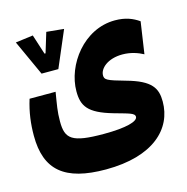

<svg xmlns="http://www.w3.org/2000/svg" viewBox="-94 -524 774 793"><g transform="rotate(-15 293.0 -127.5)"><path d="M264.2 178.7C467.3 178.7 562.5 84.5 562.5 -31.7C562.5 -88.4 543 -125 439 -153.8C359.9 -175.8 352.1 -181.2 352.1 -199.7C352.1 -229 388.2 -262.7 451.7 -262.7C486.8 -262.7 517.1 -252 540 -239.7L560.1 -375.5C533.7 -394 502.9 -406.7 458 -406.7C324.2 -406.7 229 -276.9 229 -164.6C229 -102.1 249.5 -67.4 353.5 -37.6C414.1 -20 439.5 -16.1 439.5 0.5C439.5 20 390.1 34.7 293.5 34.7C155.3 34.7 131.3 12.7 131.3 -62C131.3 -106.4 136.7 -129.9 145.5 -185.1H34.2C17.6 -131.8 11.7 -83 11.7 -32.7C11.7 114.7 87.9 178.7 264.2 178.7ZM108.9 -272.5H180.7L246.6 -426.8L172.4 -434.1L146.5 -349.1H142.1L114.7 -434.1L39.6 -424.3Z"/></g></svg>

Font: CaskaydiaCove Nerd Font
Style: Bold
Weight: 700
Designer: Aaron Bell
Foundry: Saja Typeworks
Version: Version 2111.1;Nerd Fonts 2.3.0